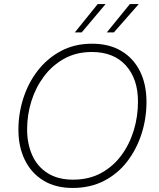

<svg xmlns="http://www.w3.org/2000/svg" viewBox="-20 -921 788 949"><path d="M339 8Q254 8 194 -29Q134 -66 102.5 -131Q71 -196 71 -279Q71 -360 95.5 -436Q120 -512 167 -572.5Q214 -633 281.5 -669Q349 -705 435 -705Q519 -705 579 -669.5Q639 -634 671.5 -569.5Q704 -505 704 -417Q704 -335 679.5 -259Q655 -183 608.5 -122.5Q562 -62 494 -27Q426 8 339 8ZM341 -33Q419 -33 478.5 -65Q538 -97 579 -152Q620 -207 641 -276Q662 -345 662 -419Q662 -531 602 -597.5Q542 -664 434 -664Q357 -664 297.5 -631Q238 -598 197 -543Q156 -488 135 -420.5Q114 -353 114 -282Q114 -211 139 -154.5Q164 -98 215 -65.5Q266 -33 341 -33ZM508 -761 622 -901H666L543 -761ZM350 -761 463 -901H502L384 -761Z"/></svg>

Font: Hanken Grotesk ExtraLight
Style: Italic
Weight: 250
Italic angle: -8°
Designer: Alfredo Marco Pradil
Foundry: Hanken Design Co.
Version: Version 3.013